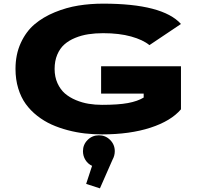

<svg xmlns="http://www.w3.org/2000/svg" viewBox="-20 -726 1090 1053"><path d="M972.5 -362.5V-126.5Q918 -62.5 805.5 -25.8Q693 11 539.5 11Q491.5 11 445.2 5.8Q399 0.5 351.5 -12Q304 -24.5 262.5 -43.2Q221 -62 184.2 -90.8Q147.5 -119.5 121.2 -155.8Q95 -192 80 -241.2Q65 -290.5 65 -348Q65 -427.5 94 -490.5Q123 -553.5 169.8 -593Q216.5 -632.5 280.5 -658.8Q344.5 -685 409.8 -695.5Q475 -706 545.5 -706Q872 -706 972.5 -594.5L799.5 -478.5Q764.5 -507.5 699.2 -525.8Q634 -544 545.5 -544Q502 -544 464.5 -538.2Q427 -532.5 392.2 -518.2Q357.5 -504 333 -482.2Q308.5 -460.5 294 -426.2Q279.5 -392 279.5 -348Q279.5 -304.5 295.2 -269.8Q311 -235 336.2 -213.2Q361.5 -191.5 396.2 -177Q431 -162.5 466.2 -156.8Q501.5 -151 539.5 -151Q629 -151 681.5 -160.8Q734 -170.5 768 -191V-212.5H534.5V-362.5ZM597.5 149 528 307 452.5 282.5 485 183.5Q462 173 448.5 151.2Q435 129.5 435 103Q435 67 460.5 41.5Q486 16 522.5 16Q558.5 16 584 41.5Q609.5 67 609.5 103Q609.5 127.5 597.5 149Z"/></svg>

Font: League Mono Extended ExtraBold
Style: Regular
Weight: 800
Width: 9
Designer: Tyler Finck
Foundry: The League of Moveable Type / Tyler Finck
Version: Version 2.210